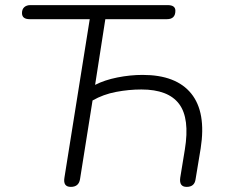

<svg xmlns="http://www.w3.org/2000/svg" viewBox="-20 -725 881 751"><path d="M257 6Q226 6 232 -30L331 -650H96Q66 -650 66 -674Q66 -689 75 -697Q84 -705 99 -705H636Q666 -705 666 -683Q666 -650 633 -650H392L352 -393Q389 -412 439 -422Q489 -432 538 -432Q669 -432 728 -359Q787 -286 765 -145L745 -24Q741 6 710 6Q680 6 685 -30L703 -140Q723 -262 680.5 -318.5Q638 -375 533 -375Q484 -375 434 -365.5Q384 -356 342 -332L293 -24Q288 6 257 6Z"/></svg>

Font: Nunito Light
Style: Italic
Weight: 300
Italic angle: -9°
Designer: Vernon Adams
Foundry: Vernon Adams
Version: Version 3.601; ttfautohint (v1.8.2.53-6de2)